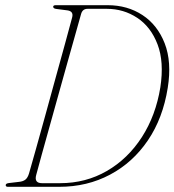

<svg xmlns="http://www.w3.org/2000/svg" viewBox="-20 -720 672 740"><path d="M2 -6.5Q2 -13 14.5 -14.5L52.5 -19Q69 -20.5 78 -27.8Q87 -35 92 -52Q102 -86.5 118.5 -145.5Q135 -204.5 154.8 -276Q174.5 -347.5 194.2 -419.5Q214 -491.5 231 -552.8Q248 -614 258 -652.5Q264.5 -676.5 240 -680L197.5 -685.5Q185 -687 185 -694Q185 -700 195 -700H395Q471 -700 529 -662Q587 -624 614.8 -552.8Q642.5 -481.5 626.5 -381.5Q608 -264.5 550 -179Q492 -93.5 404 -46.8Q316 0 208.5 0H10.5Q2 0 2 -6.5ZM211.5 -14Q310.5 -14 391.8 -61Q473 -108 526.8 -191.5Q580.5 -275 598 -383.5Q613 -481.5 587.2 -549Q561.5 -616.5 509 -651.2Q456.5 -686 391.5 -686H317.5Q298 -686 292.5 -666Q283.5 -634.5 269.8 -585.2Q256 -536 239.2 -476.5Q222.5 -417 205 -354.2Q187.5 -291.5 171 -232.2Q154.5 -173 141 -124.5Q127.5 -76 119.5 -45.5Q111 -14 142 -14Z"/></svg>

Font: Fraunces 144pt S050 Thin
Style: Italic
Weight: 100
Italic angle: -16°
Version: Version 1.000; ttfautohint (v1.8.3)